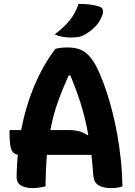

<svg xmlns="http://www.w3.org/2000/svg" viewBox="-20 -953 690 983"><path d="M213 1Q197 5 180.5 7.5Q164 10 148 10Q111 10 87.5 -3.5Q64 -17 65 -51Q66 -106 71 -161Q44 -166 36.5 -192.5Q29 -219 29 -264V-287H88Q112 -410 157 -516.5Q202 -623 264 -703Q288 -710 327 -710Q367 -710 395 -697.5Q423 -685 446.5 -655Q470 -625 493 -570Q528 -489 556.5 -376Q585 -263 598 -140Q602 -106 604 -70Q606 -34 607 1Q582 10 548 10Q463 10 458 -52Q454 -109 448 -160H220Q214 -88 213 1ZM332 -287Q394 -287 427 -261L432 -263Q416 -351 393 -423.5Q370 -496 340 -567H332Q299 -495 275.5 -429Q252 -363 238 -287ZM382 -933Q418 -933 443.5 -929.5Q469 -926 490 -919Q504 -914 506.5 -902Q509 -890 504 -876Q492 -842 470 -819Q448 -796 416 -777Q400 -767 383.5 -764Q367 -761 342 -761Q320 -761 300.5 -764.5Q281 -768 260 -777Q307 -812 337 -849Q367 -886 382 -933Z"/></svg>

Font: Recursive Sn Csl St
Style: Bold
Weight: 700
Version: Version 1.079;hotconv 1.0.112;makeotfexe 2.5.65598; ttfautoh